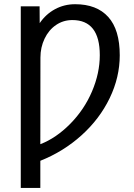

<svg xmlns="http://www.w3.org/2000/svg" viewBox="-20 -689 640 916"><path d="M551.3 -425.3Q551.3 -320.3 503.2 -220.7Q455.1 -121.1 368.9 -43.5Q282.7 34.2 172.4 78.1V207.5H79.1V-658.7H168.9L169.4 -578.6Q198.7 -621.6 242.7 -645.3Q286.6 -668.9 338.4 -668.9Q441.4 -668.9 496.3 -608.2Q551.3 -547.4 551.3 -425.3ZM456.1 -425.8Q456.1 -593.3 325.2 -593.3Q281.7 -593.3 247.1 -569.6Q212.4 -545.9 192.6 -504.4Q172.9 -462.9 172.9 -414.6L172.4 -1Q248 -30.3 315.2 -98.4Q382.3 -166.5 419.2 -253.4Q456.1 -340.3 456.1 -425.8Z"/></svg>

Font: Liberation Mono
Style: Regular
Weight: 400
Monospace: yes
Designer: Steve Matteson
Foundry: Ascender Corporation
Version: Version 2.1.5